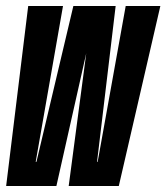

<svg xmlns="http://www.w3.org/2000/svg" viewBox="-32 -620 554 640"><path d="M-11.5 0 62 -600H178L87 -80.5H89.5L212.5 -600H353.5L291.5 -80.5H293.5L387 -600H502.5L364 0H197L255.5 -442.5L156 0Z"/></svg>

Font: Anybody UltraCondensed SemiBold
Style: Italic
Weight: 600
Width: 1
Italic angle: -10°
Designer: Tyler Finck
Foundry: Etcetera Type Company
Version: Version 1.010; ttfautohint (v1.8.3) -l 8 -r 50 -G 200 -x 14 